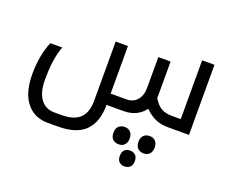

<svg xmlns="http://www.w3.org/2000/svg" viewBox="-129 -698 1499 1248"><g transform="rotate(20 621.0 -74.5)"><path d="M106 -252H189Q154.8 -165.5 154.8 -16.1Q154.8 69.3 189 115.7Q223.1 162.1 285.2 162.1H334Q420.9 162.1 461.4 122.6Q502 83 502 2.9V-407.2H586.9V-78.1H694.8Q743.2 -78.1 770 -110.1Q796.9 -142.1 796.9 -193.8V-407.2H881.8V-167L880.9 -155.8Q905.8 -112.3 936 -95.2Q966.3 -78.1 1011.2 -78.1H1071.8V-484.9H1157.2V0H1011.2Q966.3 0 928.5 -14.9Q890.6 -29.8 850.1 -68.8Q798.8 0 704.1 0H586.9Q586.9 118.2 526.9 179.2Q466.8 240.2 337.9 240.2H266.1Q173.3 240.2 119.1 171.9Q64.9 103.5 64.9 -23.9Q64.9 -151.4 106 -252ZM961.4 197.5Q946.8 213.9 920.4 213.9Q894 213.9 878.9 198.2Q863.8 182.6 863.8 154.1Q863.8 125.5 878.9 109.9Q894 94.2 920.2 94.2Q946.3 94.2 961.2 110.4Q976.1 126.5 976.1 153.8Q976.1 181.2 961.4 197.5ZM788.6 197.5Q773.9 213.9 748.8 213.9Q723.6 213.9 707.3 199.7Q690.9 185.5 690.9 154.1Q690.9 122.6 707.3 108.4Q723.6 94.2 748.5 94.2Q773.4 94.2 788.3 110.4Q803.2 126.5 803.2 153.8Q803.2 181.2 788.6 197.5ZM869.4 323Q854 335.9 832.3 335.9Q810.5 335.9 795.9 323Q781.2 310.1 781.2 281.2Q781.2 252.4 795.9 239.3Q810.5 226.1 832.3 226.1Q854 226.1 869.4 239.3Q884.8 252.4 884.8 281.2Q884.8 310.1 869.4 323Z"/></g></svg>

Font: DroidArabicKufi
Style: Regular
Weight: 400
Designer: Pascal Zoghbi
Foundry: Ascender Corporation
Version: Version 1.00